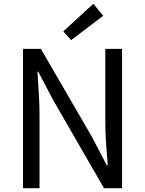

<svg xmlns="http://www.w3.org/2000/svg" viewBox="-20 -990 763 1010"><path d="M101 0V-733H195L463 -271L542 -120H547Q542 -175 538 -235Q534 -295 534 -352V-733H622V0H527L260 -463L181 -613H177Q180 -558 184 -500.5Q188 -443 188 -385V0ZM354 -779 313 -825 471 -970 523 -907Z"/></svg>

Font: Noto Sans TC
Style: Regular
Weight: 400
Designer: Ryoko NISHIZUKA  (kana, bopomofo & ideographs); Paul D. Hunt (Latin, Greek & Cyrillic); Sandoll Communications , Soo-you
Foundry: Adobe
Version: Version 2.004-H2;hotconv 1.0.118;makeotfexe 2.5.65603